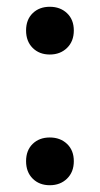

<svg xmlns="http://www.w3.org/2000/svg" viewBox="-20 -537 295 567"><path d="M127 -376Q96 -376 76.5 -395.5Q57 -415 57 -447Q57 -479 76.5 -498Q96 -517 127 -517Q158 -517 178 -498Q198 -479 198 -447Q198 -415 178 -395.5Q158 -376 127 -376ZM127 10Q96 10 76.5 -9.5Q57 -29 57 -61Q57 -93 76.5 -112Q96 -131 127 -131Q158 -131 178 -112Q198 -93 198 -61Q198 -29 178 -9.5Q158 10 127 10Z"/></svg>

Font: Inria Serif
Style: Bold
Weight: 700
Designer: Black Foundry Team
Foundry: Black Foundry
Version: Version 1.000; ttfautohint (v1.8.3)